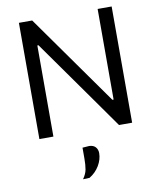

<svg xmlns="http://www.w3.org/2000/svg" viewBox="-104 -794 962 1160"><g transform="rotate(-10 377.0 -214.0)"><path d="M92.5 0V-713H174Q238 -623 297 -539.5Q356 -456 413.5 -375L568 -157H575.5V-713H661.5V0H581Q528 -75 469.8 -157.5Q411.5 -240 341 -339.5L185.5 -559H178.5V0ZM310 285Q330 257 335 229.8Q340 202.5 340 162.5V96.5L381.5 93.5Q407.5 94.5 420.5 109.2Q433.5 124 433.5 146Q433.5 185 411 222.8Q388.5 260.5 350 283.5Z"/></g></svg>

Font: Commissioner
Style: Regular
Weight: 400
Designer: Kostas Bartsokas
Foundry: Kostas Bartsokas
Version: Version 1.000; ttfautohint (v1.8.3)